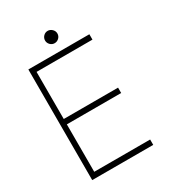

<svg xmlns="http://www.w3.org/2000/svg" viewBox="-188 -887 895 992"><g transform="rotate(-30 259.0 -391.5)"><path d="M253 -783Q267.5 -783 278.8 -772Q290 -761 290 -746Q290 -731 279 -720.2Q268 -709.5 253 -709.5Q238 -709.5 227.2 -720.5Q216.5 -731.5 216.5 -746Q216.5 -761 227.2 -772Q238 -783 253 -783ZM67 -660H431V-628H97.5V-347H421.5V-315H97.5V-32H431V0H67Z"/></g></svg>

Font: League Spartan ExtraLight
Style: Regular
Weight: 200
Foundry: The League of Moveable Type
Version: Version 2.002